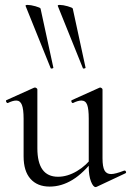

<svg xmlns="http://www.w3.org/2000/svg" viewBox="-20 -751 533 781"><path d="M76 -115V-268Q76 -307 69 -324.5Q62 -342 46 -342Q32 -342 12 -332H11Q7 -332 5 -337.5Q3 -343 7 -344L118 -394L122 -395Q125 -395 128.5 -392.5Q132 -390 132 -387V-148Q132 -32 216 -32Q254 -32 293 -55Q332 -78 360 -117L365 -106Q320 -47 275 -19.5Q230 8 182 8Q132 8 104 -23.5Q76 -55 76 -115ZM432 -43Q449 -43 485 -57H487Q491 -57 492.5 -52.5Q494 -48 490 -46L373 9L369 10Q359 10 350 -13Q341 -36 341 -73V-268Q341 -308 334.5 -325Q328 -342 311 -342Q297 -342 277 -332H276Q272 -332 270.5 -337.5Q269 -343 273 -344L384 -394L387 -395Q390 -395 393.5 -392.5Q397 -390 397 -387V-107Q397 -73 405 -58Q413 -43 432 -43ZM223 -731Q236 -731 255.5 -725.5Q275 -720 276 -716L328 -476Q329 -474 323.5 -472.5Q318 -471 317 -474L215 -727Q214 -731 223 -731ZM92 -731Q105 -731 124.5 -725.5Q144 -720 145 -716L197 -476Q198 -474 192.5 -472.5Q187 -471 186 -474L84 -727Q83 -731 92 -731Z"/></svg>

Font: Cormorant
Style: Regular
Weight: 400
Designer: Christian Thalmann (Catharsis Fonts)
Foundry: Catharsis Fonts
Version: Version 4.000